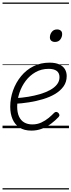

<svg xmlns="http://www.w3.org/2000/svg" viewBox="-20 -1015 566 1520"><path d="M229 19Q171 19 134 -5.5Q97 -30 79 -72.5Q61 -115 61 -170Q61 -237 83.5 -299.5Q106 -362 147 -412Q188 -462 245 -490.5Q302 -519 372 -519Q419 -519 449.5 -505Q480 -491 494 -467Q508 -443 508 -413Q508 -366 483 -331Q458 -296 416 -271Q374 -246 320.5 -230Q267 -214 209.5 -205Q152 -196 97 -193L107 -238Q155 -241 204 -249Q253 -257 297 -270Q341 -283 376 -302Q411 -321 431 -346.5Q451 -372 451 -404Q451 -437 429 -453.5Q407 -470 365 -470Q308 -470 262 -444Q216 -418 183.5 -375Q151 -332 133.5 -279Q116 -226 116 -171Q116 -124 130.5 -92.5Q145 -61 172 -45.5Q199 -30 236 -30Q275 -30 307 -45Q339 -60 364.5 -81Q390 -102 409 -122Q418 -130 426 -129Q434 -128 441 -122Q448 -115 450 -106.5Q452 -98 444 -89Q419 -62 386 -37Q353 -12 313.5 3.5Q274 19 229 19ZM415 -683Q398 -683 386.5 -692Q375 -701 375 -719Q375 -743 390 -762.5Q405 -782 432 -782Q449 -782 460.5 -773Q472 -764 472 -745Q472 -722 457.5 -702.5Q443 -683 415 -683ZM0 475H526V485H0ZM0 -20H526V0H0ZM0 -505H526V-500H0ZM0 -995H526V-985H0Z"/></svg>

Font: Playwrite SK Guides
Style: Regular
Weight: 400
Designer: Veronika Burian, José Scaglione
Foundry: TypeTogether
Version: Version 1.003